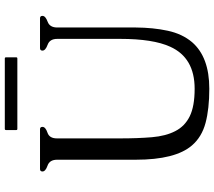

<svg xmlns="http://www.w3.org/2000/svg" viewBox="-66 -806 891 799"><g transform="rotate(-90 379.5 -406.5)"><path d="M114.3 -287.1V-614.3Q114.3 -645.5 89.8 -654.1Q65.4 -662.6 65.4 -675.3Q65.4 -685.5 75.7 -685.5H241.2Q251 -685.5 251 -675.3Q251 -662.6 227.1 -654.5Q203.1 -646.5 203.1 -615.2V-352.1Q203.1 -277.3 208 -219.7Q212.9 -162.1 233.4 -122.6Q253.4 -83 294.9 -62.5Q336.4 -42 409.7 -42Q538.6 -42 584.5 -143.6Q617.2 -214.8 617.2 -352.1V-613.8Q617.2 -645 592.8 -653.8Q568.4 -662.6 568.4 -675.3Q568.4 -685.5 578.6 -685.5H703.1Q712.9 -685.5 712.9 -675.3Q712.9 -662.6 688.7 -653.8Q664.6 -645 664.6 -613.8V-287.1Q664.1 -214.4 651.1 -154.1Q638.2 -93.8 603.5 -52.7Q541.5 19 409.7 19Q326.2 19 267.6 3.4Q209 -12.2 173.8 -53.2Q114.3 -122.1 114.3 -287.1ZM242.7 -832H535.6Q540.5 -832 540.5 -826.7V-784.7Q540.5 -779.8 535.6 -779.8H242.7Q237.8 -779.8 237.8 -784.7V-826.7Q237.8 -832 242.7 -832Z"/></g></svg>

Font: Caudex
Style: Regular
Weight: 400
Version: Version 1.01